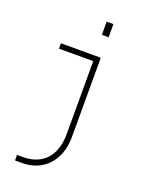

<svg xmlns="http://www.w3.org/2000/svg" viewBox="-164 -784 829 1068"><g transform="rotate(20 250.0 -250.0)"><path d="M62 200V167H97Q139.5 167 173.5 154Q207.5 141 231.8 115.5Q256 90 269 51.5Q282 13 282 -38V-468H79V-500H315V-33Q315 24.5 298.5 68Q282 111.5 253 141Q224 170.5 185.8 185.2Q147.5 200 104 200ZM277 -700H317V-622H277Z"/></g></svg>

Font: Trispace Thin
Style: Regular
Weight: 100
Designer: Tyler Finck
Foundry: Etcetera Type Company
Version: Version 1.210